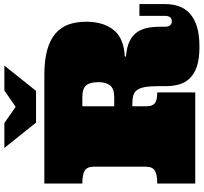

<svg xmlns="http://www.w3.org/2000/svg" viewBox="-48 -902 970 915"><g transform="rotate(-90 437.5 -445.0)"><path d="M20 0V-181.2Q63 -181.2 81.5 -192.6Q100.1 -204.1 100.1 -235.8V-482.9Q100.1 -515.1 81.5 -526.6Q63 -538.1 20 -538.1V-719.2H537.1Q608.9 -719.2 658 -705.1Q707 -690.9 736.6 -664.6Q766.1 -638.2 778.6 -601.6Q791 -564.9 791 -520Q791 -438 751.5 -388.9Q711.9 -339.8 625 -335.9V-330.1Q667 -327.1 694.6 -314.5Q722.2 -301.8 738 -281.5Q753.9 -261.2 760.5 -232.7Q767.1 -204.1 767.1 -168V-142.1Q767.1 -129.9 773.4 -120.8Q779.8 -111.8 793 -111.8Q807.1 -111.8 813 -120.8Q818.8 -129.9 818.8 -142.1V-266.1H875V-142.1Q875 -106.9 864.5 -77.4Q854 -47.9 830.1 -25.9Q806.2 -3.9 767.1 8.1Q728 20 670.9 20Q613.8 20 577.4 7.6Q541 -4.9 520.5 -26.9Q500 -48.8 491.9 -77.9Q483.9 -106.9 483.9 -139.2V-176.8Q483.9 -215.8 479.5 -240Q475.1 -264.2 465.1 -277.6Q455.1 -291 439 -295.4Q422.9 -299.8 399.9 -299.8H388.2V-230Q388.2 -204.1 402.6 -192.6Q417 -181.2 454.1 -181.2V0ZM388.2 -386.2H431.2Q472.2 -386.2 487.5 -406Q502.9 -425.8 502.9 -460.9Q502.9 -502 487.5 -520Q472.2 -538.1 431.2 -538.1H388.2ZM189.5 -909.7H308.1L385.3 -856L463.4 -909.7H582L461.4 -758.8H310.1Z"/></g></svg>

Font: Ultra
Style: Regular
Weight: 400
Designer: Astigmatic (AOETI)
Foundry: Astigmatic (AOETI)
Version: Version 1.001